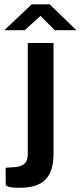

<svg xmlns="http://www.w3.org/2000/svg" viewBox="-46 -720 380 906"><path d="M206.5 8.5Q206.5 87.5 169.2 126.8Q132 166 46 166Q5 166 -7 160.8Q-19 155.5 -19 152.5L-19.5 71.5L26 68.5Q58.5 64.5 71.8 50.2Q85 36 85 6V-517H206.5ZM212.5 -577.5 145 -645 70.5 -577.5H-25.5L103.5 -699.5H188.5L314.5 -577.5Z"/></svg>

Font: Public Sans SemiBold
Style: Regular
Weight: 600
Designer: The Public Sans Project Authors: Dan O. Williams and USWDS (Libre Franklin designed by Pablo Impallari and Rodrigo Fuenz
Version: Version 1.007